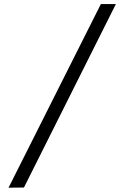

<svg xmlns="http://www.w3.org/2000/svg" viewBox="-20 -803 607 936"><path d="M96.7 111.3Q209 -112.3 544.9 -783.2Q526.4 -783.2 471.7 -783.2Q359.4 -559.6 21.5 112.3Q40 111.3 96.7 111.3Z"/></svg>

Font: TextaAlt
Style: Regular
Weight: 400
Designer: Daniel Hernandez & Miguel Hernandez
Version: Version 1.005;com.myfonts.easy.latinotype.texta.alt-regular.